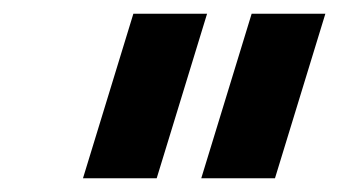

<svg xmlns="http://www.w3.org/2000/svg" viewBox="-20 -770 495 280"><path d="M101 -510 174.5 -750H282L208.5 -510ZM273.5 -510 347 -750H454.5L381 -510Z"/></svg>

Font: Mohave Light SemiBold
Style: Italic
Weight: 600
Italic angle: -8°
Version: Version 2.003